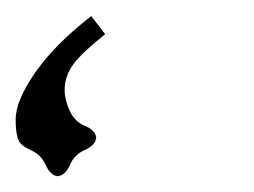

<svg xmlns="http://www.w3.org/2000/svg" viewBox="-302 -889 322 243"><path d="M-229 -666Q-238.3 -667 -244.1 -680.2Q-250 -693.4 -263.4 -699.2Q-276.9 -705.1 -279.5 -713.9Q-282.2 -722.7 -282.2 -737.8Q-282.2 -761.7 -257.3 -797.4Q-232.4 -833 -186.5 -868.7L-168.9 -845.7Q-196.8 -823.7 -208.5 -808.6Q-220.2 -793.5 -220.2 -774.4Q-220.2 -763.7 -214.1 -749.5Q-208 -735.4 -194.6 -729.7Q-181.2 -724.1 -180.2 -714.8Q-181.2 -705.1 -194.6 -699.2Q-208 -693.4 -213.6 -680.2Q-219.2 -667 -229 -666Z"/></svg>

Font: Kelvinch
Style: Regular
Weight: 400
Designer: Paul James MIller
Foundry: High-Logic / Made with FontCreator
Version: Version 3.30 September 23, 2016